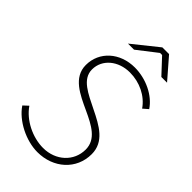

<svg xmlns="http://www.w3.org/2000/svg" viewBox="-272 -980 1073 1073"><g transform="rotate(45 264.5 -444.0)"><path d="M255 10C381 10 478 -76 478 -197C478 -294 396 -338 308 -381C226 -422 144 -456 144 -533C144 -613 215 -671 306 -671C383 -671 456 -636 497 -576L527 -602C484 -667 395 -710 306 -710C189 -710 102 -632 102 -526C102 -428 198 -386 282 -347C364 -309 436 -272 436 -191C436 -99 361 -29 261 -29C177 -29 86 -74 40 -142L11 -115C60 -42 165 10 255 10ZM184 -777H232L348 -867H364L448 -777H493L388 -898H335Z"/></g></svg>

Font: Fixel Text 20240404 ExtraLight
Style: Italic
Weight: 200
Width: 4
Italic angle: -10°
Designer: AlfaBravo + MacPaw
Foundry: Kyrylo Tkachov, Marchela Mozhyna, Serhii Makarenko, Maria Weinstein, Zakhar Kryvoshyya
Version: Version 1.211;Glyphs 3.2 (3225)